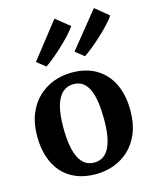

<svg xmlns="http://www.w3.org/2000/svg" viewBox="-130 -971 853 1068"><g transform="rotate(-15 296.0 -437.0)"><path d="M26 -276.7Q26 -349.9 48.5 -404.8Q70.9 -459.8 109.8 -496.5Q148.6 -533.2 197.9 -551.6Q247.3 -570 301.5 -570Q386.3 -570 444.8 -534.5Q503.4 -498.9 533.9 -434.4Q564.4 -369.9 564.4 -282.3Q564.4 -207.8 541.9 -152.6Q519.4 -97.4 480.6 -61.1Q441.8 -24.7 392.3 -6.9Q342.7 11 288.6 11Q225.2 11 176.3 -9.2Q127.4 -29.3 94 -67.1Q60.6 -104.9 43.3 -158Q26 -211.1 26 -276.7ZM296.8 -53.7Q333.9 -53.7 359.1 -77.1Q384.2 -100.6 397.3 -149Q410.4 -197.4 410.4 -272Q410.4 -326.6 404.2 -369.8Q398 -413 384.5 -443.3Q371 -473.6 349 -489.5Q327 -505.3 295.3 -505.3Q258.4 -505.3 232.5 -481.9Q206.5 -458.4 192.9 -410.2Q179.2 -362.1 179.2 -287Q179.2 -231.9 185.9 -188.7Q192.5 -145.5 206.7 -115.4Q220.8 -85.3 243 -69.5Q265.3 -53.7 296.8 -53.7ZM176.8 -638.9H176.2L126.4 -678.2L288.3 -884.6L367.9 -820.7Q355.6 -801.5 330.8 -774.7Q306 -747.8 276.6 -720.5Q247.2 -693.1 220.2 -671.2Q193.3 -649.3 176.8 -638.9ZM398.5 -638.9H397.8L348.8 -678.5L515.8 -884.6L592.1 -821.8Q581.7 -803.6 557 -777Q532.4 -750.4 502.1 -722.5Q471.8 -694.5 443.7 -671.9Q415.7 -649.3 398.5 -638.9Z"/></g></svg>

Font: Merriweather 7pt Light
Style: Regular
Weight: 300
Designer: Eben Sorkin
Foundry: Eben Sorkin
Version: Version 2.200;gftools[0.9.31]